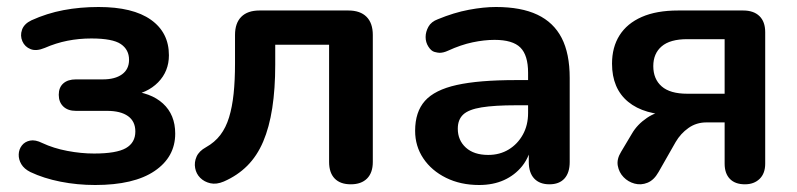

<svg xmlns="http://www.w3.org/2000/svg" viewBox="-20 -519 2279 549"><path d="M252 10Q201 10 153 0.5Q105 -9 67 -27Q49 -36 41 -49.5Q33 -63 33.5 -77.5Q34 -92 42.5 -103Q51 -114 66 -117Q81 -120 101 -110Q133 -95 172.5 -87.5Q212 -80 249 -80Q313 -80 340 -95.5Q367 -111 367 -143Q367 -172 346 -187Q325 -202 286 -202H197Q174 -202 161 -214.5Q148 -227 148 -248Q148 -269 161 -280.5Q174 -292 197 -292H274Q309 -292 329 -306.5Q349 -321 349 -348Q349 -377 325.5 -393Q302 -409 241 -409Q206 -409 173 -402.5Q140 -396 108 -382Q84 -372 67.5 -378.5Q51 -385 44 -401Q37 -417 43 -434Q49 -451 70 -461Q114 -481 161.5 -490Q209 -499 262 -499Q360 -499 411.5 -462.5Q463 -426 463 -361Q463 -315 432 -283.5Q401 -252 349 -245V-259Q411 -255 446 -223Q481 -191 481 -137Q481 -70 422 -30Q363 10 252 10Z M983 8Q953 8 937 -8.5Q921 -25 921 -56V-391H767V-334Q767 -265 758.5 -210Q750 -155 732.5 -114Q715 -73 687 -45Q659 -17 620 0Q599 9 581.5 5Q564 1 552.5 -10.5Q541 -22 538 -38.5Q535 -55 542 -71Q549 -87 569 -98Q594 -112 610 -133Q626 -154 635 -183.5Q644 -213 648 -251Q652 -289 652 -338V-419Q652 -453 670 -471Q688 -489 722 -489H976Q1010 -489 1028 -471Q1046 -453 1046 -419V-56Q1046 -25 1029.5 -8.5Q1013 8 983 8Z M1350 10Q1297 10 1255.5 -10.5Q1214 -31 1190.5 -66Q1167 -101 1167 -145Q1167 -199 1195 -230.5Q1223 -262 1286 -276Q1349 -290 1455 -290H1490V-311Q1490 -361 1468 -383Q1446 -405 1394 -405Q1365 -405 1331.5 -398Q1298 -391 1261 -374Q1248 -368 1237 -368Q1232 -368 1222.5 -370.5Q1213 -373 1205 -385.5Q1197 -398 1197 -413Q1197 -428 1205 -442.5Q1213 -457 1232 -464Q1278 -483 1320.5 -491Q1363 -499 1398 -499Q1470 -499 1516.5 -477Q1563 -455 1586 -410.5Q1609 -366 1609 -296V-56Q1609 -25 1594 -8.5Q1579 8 1551 8Q1523 8 1507.5 -8.5Q1492 -25 1492 -56V-77Q1485 -59 1473 -44Q1452 -18 1421 -4Q1390 10 1350 10ZM1357 -212Q1320 -206 1304.5 -191.5Q1289 -177 1289 -151Q1289 -118 1312 -97Q1335 -76 1376 -76Q1409 -76 1434.5 -91.5Q1460 -107 1475 -134Q1490 -161 1490 -196V-218H1456Q1394 -218 1357 -212Z M2110 8Q2082 8 2067 -7.5Q2052 -23 2052 -51V-169H2000Q1971 -169 1948.5 -153Q1926 -137 1912 -113L1863 -27Q1850 -4 1831.5 3.5Q1813 11 1794.5 6Q1776 1 1763 -12.5Q1750 -26 1746.5 -45Q1743 -64 1756 -85L1787 -137Q1802 -163 1830 -182Q1858 -201 1888 -201H1908V-190Q1822 -190 1776 -228Q1730 -266 1730 -337Q1730 -384 1751.5 -418Q1773 -452 1815 -470.5Q1857 -489 1919 -489H2105Q2135 -489 2151.5 -473Q2168 -457 2168 -427V-51Q2168 -23 2152 -7.5Q2136 8 2110 8ZM1945 -251H2052V-407H1945Q1896 -407 1872 -386.5Q1848 -366 1848 -330Q1848 -293 1872 -272Q1896 -251 1945 -251Z"/></svg>

Font: Nunito
Style: Bold
Weight: 700
Designer: Vernon Adams
Foundry: Vernon Adams
Version: Version 3.602